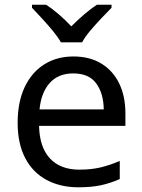

<svg xmlns="http://www.w3.org/2000/svg" viewBox="-20 -786 604 816"><path d="M292 -546Q361 -546 410.5 -516Q460 -486 486.5 -431.5Q513 -377 513 -304V-251H146Q148 -160 192.5 -112.5Q237 -65 317 -65Q368 -65 407.5 -74.5Q447 -84 489 -102V-25Q448 -7 408 1.5Q368 10 313 10Q237 10 178.5 -21Q120 -52 87.5 -113.5Q55 -175 55 -264Q55 -352 84.5 -415Q114 -478 167.5 -512Q221 -546 292 -546ZM291 -474Q228 -474 191.5 -433.5Q155 -393 148 -321H421Q420 -389 389 -431.5Q358 -474 291 -474ZM239 -606Q226 -629 204 -655.5Q182 -682 158 -708Q134 -734 116 -753V-766H176Q202 -749 230 -725Q258 -701 283 -674Q310 -701 338 -725Q366 -749 392 -766H454V-753Q435 -734 410.5 -708Q386 -682 363.5 -655.5Q341 -629 329 -606Z"/></svg>

Font: Noto Sans Chorasmian
Style: Regular
Weight: 400
Designer: Federico Parra Barrios
Foundry: Google LLC
Version: Version 1.004; ttfautohint (v1.8.4.7-5d5b)